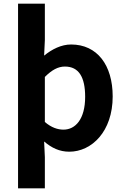

<svg xmlns="http://www.w3.org/2000/svg" viewBox="-20 -818 684 1053"><path d="M79 215H226V44L222 -42C263 -7 306 14 360 14C483 14 598 -97 598 -289C598 -461 513 -574 370 -574C316 -574 265 -548 222 -513L226 -598V-798H79ZM328 -107C297 -107 262 -118 226 -149V-396C264 -434 298 -453 336 -453C413 -453 447 -394 447 -287C447 -165 394 -107 328 -107Z"/></svg>

Font: Noto Sans Mono CJK HK
Style: Bold
Weight: 700
Designer: Ryoko NISHIZUKA 西塚涼子 (kana, bopomofo & ideographs); Paul D. Hunt (Latin, Greek & Cyrillic); Sandoll Communications 산돌커뮤니
Foundry: Adobe
Version: Version 2.004;hotconv 1.0.118;makeotfexe 2.5.65603